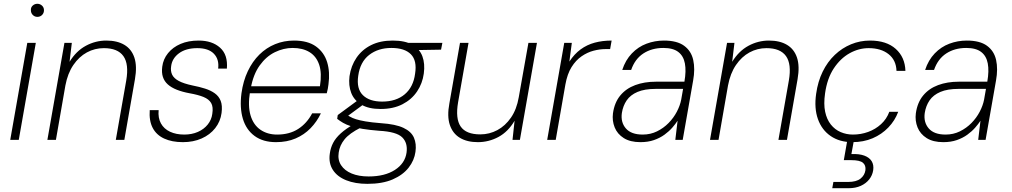

<svg xmlns="http://www.w3.org/2000/svg" viewBox="-20 -738 5337 1013"><path d="M34 0 124 -512H169L79 0ZM177 -649Q163 -649 153 -659Q143 -669 143 -684Q142 -699 152.5 -708.5Q163 -718 177 -718Q191 -718 201.5 -708.5Q212 -699 212 -684Q212 -669 202 -659Q192 -649 177 -649Z M230 0 320 -512H359L347 -412Q382 -469 433 -496.5Q484 -524 541 -524Q598 -524 636 -501.5Q674 -479 689 -434Q704 -389 692 -320L636 0H591L646 -313Q661 -400 631 -442Q601 -484 528 -484Q480 -484 438.5 -461.5Q397 -439 367 -395Q337 -351 325 -287L275 0Z M945 12Q887 12 846 -7Q805 -26 785.5 -63.5Q766 -101 770 -157H817Q813 -116 829 -87Q845 -58 877 -43Q909 -28 952 -28Q992 -28 1024 -42Q1056 -56 1076 -81Q1096 -106 1100 -137Q1106 -174 1094 -194.5Q1082 -215 1053.5 -226.5Q1025 -238 980 -246Q942 -253 913 -264.5Q884 -276 865.5 -292.5Q847 -309 839.5 -332Q832 -355 836 -386Q841 -426 866.5 -457.5Q892 -489 933 -506.5Q974 -524 1028 -524Q1099 -524 1141 -486.5Q1183 -449 1177 -376H1131Q1137 -425 1108.5 -454.5Q1080 -484 1021 -484Q961 -484 924.5 -457Q888 -430 883 -389Q879 -364 888 -344.5Q897 -325 923 -311Q949 -297 996 -287Q1032 -280 1062 -270.5Q1092 -261 1113.5 -245.5Q1135 -230 1144.5 -205.5Q1154 -181 1149 -142Q1143 -97 1115.5 -62Q1088 -27 1044 -7.5Q1000 12 945 12Z M1436 12Q1368 12 1323.5 -20.5Q1279 -53 1261.5 -111Q1244 -169 1254 -246Q1263 -311 1287.5 -362.5Q1312 -414 1348.5 -450Q1385 -486 1431.5 -505Q1478 -524 1531 -524Q1604 -524 1647 -493Q1690 -462 1706 -410Q1722 -358 1713 -293Q1712 -281 1709.5 -269.5Q1707 -258 1704 -246H1285L1292 -283H1668Q1679 -352 1664 -396.5Q1649 -441 1613 -463Q1577 -485 1524 -485Q1476 -485 1430 -462.5Q1384 -440 1350 -392.5Q1316 -345 1303 -272L1299 -254Q1287 -179 1302 -129Q1317 -79 1354 -53.5Q1391 -28 1442 -28Q1507 -28 1553 -57.5Q1599 -87 1627 -140H1673Q1652 -96 1618.5 -61.5Q1585 -27 1539.5 -7.5Q1494 12 1436 12Z M1918 232Q1854 232 1806.5 213Q1759 194 1736 158Q1713 122 1720 73Q1724 42 1737.5 16Q1751 -10 1778 -34.5Q1805 -59 1849 -84L1884 -65Q1824 -35 1798 -3Q1772 29 1767 67Q1761 105 1779.5 133.5Q1798 162 1835.5 177.5Q1873 193 1925 193Q2010 193 2063.5 158.5Q2117 124 2125 67Q2132 16 2102 -13.5Q2072 -43 1981 -48Q1930 -52 1893.5 -58Q1857 -64 1832 -72Q1807 -80 1790 -90Q1773 -100 1759 -111L1762 -131L1868 -209L1907 -194L1797 -113L1801 -137Q1814 -130 1826.5 -122.5Q1839 -115 1858 -109Q1877 -103 1908.5 -97.5Q1940 -92 1991 -88Q2067 -83 2108.5 -63.5Q2150 -44 2164 -11.5Q2178 21 2172 63Q2166 108 2136 146.5Q2106 185 2052 208.5Q1998 232 1918 232ZM1988 -163Q1925 -163 1886.5 -186Q1848 -209 1833 -248Q1818 -287 1824 -336Q1832 -391 1861 -433.5Q1890 -476 1938 -500Q1986 -524 2052 -524Q2117 -524 2155.5 -502Q2194 -480 2208.5 -441Q2223 -402 2216 -350Q2209 -298 2180.5 -255.5Q2152 -213 2103.5 -188Q2055 -163 1988 -163ZM1996 -202Q2070 -202 2115.5 -240.5Q2161 -279 2170 -349Q2181 -418 2148 -451.5Q2115 -485 2045 -485Q1975 -485 1927.5 -448Q1880 -411 1870 -338Q1860 -270 1894.5 -236Q1929 -202 1996 -202ZM2132 -473 2123 -512H2314L2307 -476Z M2501 12Q2445 12 2407 -10.5Q2369 -33 2353.5 -78.5Q2338 -124 2351 -193L2407 -512H2452L2397 -199Q2382 -112 2410.5 -70.5Q2439 -29 2514 -29Q2562 -29 2604 -51.5Q2646 -74 2676 -117.5Q2706 -161 2717 -225L2768 -512H2813L2723 0H2684L2695 -101Q2661 -43 2610 -15.5Q2559 12 2501 12Z M2867 0 2957 -512H2997L2984 -413Q3010 -453 3043.5 -477.5Q3077 -502 3118 -513Q3159 -524 3207 -524L3199 -479H3174Q3145 -479 3112 -470.5Q3079 -462 3048.5 -441Q3018 -420 2995.5 -384Q2973 -348 2963 -292L2912 0Z M3359 12Q3305 12 3271 -9.5Q3237 -31 3223 -66Q3209 -101 3214 -140Q3222 -197 3252.5 -234Q3283 -271 3331.5 -289Q3380 -307 3441 -307H3591Q3601 -364 3593.5 -403.5Q3586 -443 3558.5 -464Q3531 -485 3480 -485Q3419 -485 3374.5 -456Q3330 -427 3310 -369H3263Q3280 -421 3313.5 -456Q3347 -491 3391 -507.5Q3435 -524 3483 -524Q3552 -524 3589.5 -496.5Q3627 -469 3637.5 -421.5Q3648 -374 3637 -313L3582 0H3543L3555 -101Q3544 -84 3527 -64.5Q3510 -45 3486 -27.5Q3462 -10 3430.5 1Q3399 12 3359 12ZM3371 -28Q3412 -28 3446.5 -45Q3481 -62 3507.5 -89Q3534 -116 3551 -148.5Q3568 -181 3574 -212L3584 -269H3439Q3381 -269 3343.5 -253Q3306 -237 3286.5 -208.5Q3267 -180 3261 -142Q3254 -93 3282 -60.5Q3310 -28 3371 -28Z M3726 0 3816 -512H3855L3843 -412Q3878 -469 3929 -496.5Q3980 -524 4037 -524Q4094 -524 4132 -501.5Q4170 -479 4185 -434Q4200 -389 4188 -320L4132 0H4087L4142 -313Q4157 -400 4127 -442Q4097 -484 4024 -484Q3976 -484 3934.5 -461.5Q3893 -439 3863 -395Q3833 -351 3821 -287L3771 0Z M4476 12Q4410 12 4363 -20Q4316 -52 4295.5 -109.5Q4275 -167 4286 -243Q4295 -308 4320.5 -360Q4346 -412 4384.5 -448.5Q4423 -485 4470.5 -504.5Q4518 -524 4570 -524Q4657 -524 4706 -480Q4755 -436 4757 -364H4710Q4708 -421 4668 -452.5Q4628 -484 4563 -484Q4511 -484 4462.5 -457Q4414 -430 4379 -377Q4344 -324 4333 -245Q4325 -189 4333.5 -148.5Q4342 -108 4363.5 -81Q4385 -54 4415.5 -41Q4446 -28 4480 -28Q4522 -28 4560.5 -42Q4599 -56 4628.5 -83Q4658 -110 4672 -148H4719Q4702 -102 4667 -65.5Q4632 -29 4584 -8.5Q4536 12 4476 12ZM4371 255 4377 222H4454Q4498 222 4520 204.5Q4542 187 4546 160Q4549 134 4532.5 120.5Q4516 107 4472 107H4432L4452 -7H4487L4472 75Q4513 73 4540 83Q4567 93 4579 112.5Q4591 132 4587 160Q4583 187 4566 208.5Q4549 230 4521.5 242.5Q4494 255 4457 255Z M4957 12Q4903 12 4869 -9.5Q4835 -31 4821 -66Q4807 -101 4812 -140Q4820 -197 4850.5 -234Q4881 -271 4929.5 -289Q4978 -307 5039 -307H5189Q5199 -364 5191.5 -403.5Q5184 -443 5156.5 -464Q5129 -485 5078 -485Q5017 -485 4972.5 -456Q4928 -427 4908 -369H4861Q4878 -421 4911.5 -456Q4945 -491 4989 -507.5Q5033 -524 5081 -524Q5150 -524 5187.5 -496.5Q5225 -469 5235.5 -421.5Q5246 -374 5235 -313L5180 0H5141L5153 -101Q5142 -84 5125 -64.5Q5108 -45 5084 -27.5Q5060 -10 5028.5 1Q4997 12 4957 12ZM4969 -28Q5010 -28 5044.5 -45Q5079 -62 5105.5 -89Q5132 -116 5149 -148.5Q5166 -181 5172 -212L5182 -269H5037Q4979 -269 4941.5 -253Q4904 -237 4884.5 -208.5Q4865 -180 4859 -142Q4852 -93 4880 -60.5Q4908 -28 4969 -28Z"/></svg>

Font: DM Sans 12pt ExtraLight
Style: Italic
Weight: 250
Italic angle: -10°
Version: Version 4.004;gftools[0.9.30]